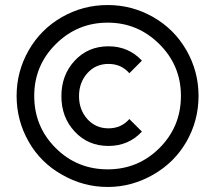

<svg xmlns="http://www.w3.org/2000/svg" viewBox="-20 -732 854 763"><path d="M408 -712Q310 -712 226 -664Q184 -640 151 -607Q118 -574 94 -532Q46 -448 46 -351Q46 -253 94 -169Q141 -86 226 -38Q311 11 408 11Q457 11 502 -1.5Q547 -14 589 -38Q673 -86 721 -169Q745 -211 757 -256.5Q769 -302 769 -351Q769 -448 721 -532Q673 -616 589 -664Q505 -712 408 -712ZM408 -642Q528 -642 614 -556Q699 -471 699 -351Q699 -229 614 -144Q529 -59 408 -59Q286 -59 201 -144Q116 -229 116 -351Q116 -471 201 -556Q287 -642 408 -642ZM411 -548Q330 -548 277 -491Q224 -434 224 -350Q224 -308 237 -273Q250 -238 277 -209Q330 -152 411 -152Q491 -152 544 -209L494 -259Q462 -222 411 -222Q360 -222 327 -259Q294 -296 294 -350Q294 -404 327 -441Q360 -478 411 -478Q462 -478 494 -441L544 -491Q491 -548 411 -548Z"/></svg>

Font: Unageo
Style: Regular
Weight: 400
Designer: Richard Sepsi
Foundry: Richard Sepsi
Version: Version 2.000